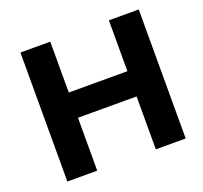

<svg xmlns="http://www.w3.org/2000/svg" viewBox="-122 -840 1033 979"><g transform="rotate(-20 395.0 -350.0)"><path d="M725 -700V0H563V-287H245V0H83V-700H245V-424H563V-700Z"/></g></svg>

Font: Montserrat GRBold
Style: Regular
Weight: 700
Designer: Julieta Ulanovsky
Foundry: Julieta Ulanovsky
Version: Version 1.00 May 29, 2023, initial release